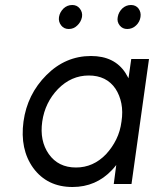

<svg xmlns="http://www.w3.org/2000/svg" viewBox="-20 -736 616 768"><path d="M269 -716Q249 -716 234 -702Q219 -687 216 -668Q213 -649 225 -634Q236 -620 255 -620Q275 -620 289 -634Q304 -648 308 -668Q311 -687 299 -702Q288 -716 269 -716ZM504 -716Q484 -716 469 -702Q454 -687 451 -668Q447 -649 459 -634Q470 -620 489 -620Q509 -620 524 -634Q539 -648 542 -668Q545 -687 534 -702Q523 -716 504 -716ZM505 -500 494 -423Q491 -428 488 -433.5Q485 -439 482 -444Q438 -512 344 -512Q242 -512 166 -436Q89 -359 74 -250Q59 -139 113 -64Q169 12 270 12Q364 12 428 -56Q432 -60 436.5 -65.5Q441 -71 445 -76L435 0H506L576 -500ZM335 -434Q406 -434 442 -381Q459 -355 465.5 -322Q472 -289 466 -250Q461 -211 445 -178.5Q429 -146 404 -119Q353 -66 284 -66Q213 -66 175 -120Q138 -173 149 -250Q160 -326 212 -380Q265 -434 335 -434Z"/></svg>

Font: Unageo
Style: Regular-Italic
Weight: 400
Designer: Richard Sepsi
Foundry: Richard Sepsi
Version: Version 2.000